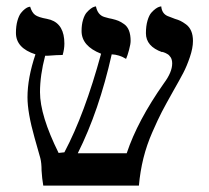

<svg xmlns="http://www.w3.org/2000/svg" viewBox="-20 -580 652 600"><path d="M583 -452.1Q583 -429.7 573.2 -401.1Q563.5 -372.6 552.7 -352.1Q542 -331.5 520 -293Q498 -253.9 485.8 -230.5Q473.6 -207 456.1 -167Q438.5 -127 428.2 -85.7Q418 -44.4 414.1 0H115.2Q111.3 -22.9 109.9 -46.9Q109.9 -70.8 106 -85.9Q102.5 -99.6 87.9 -149.9Q65.9 -228 65.9 -275.9Q65.9 -336.4 90.8 -410.2Q29.8 -429.7 29.8 -477.1Q29.8 -498.5 34.4 -514.9Q39.1 -531.2 45.4 -539.3Q51.8 -547.4 58.3 -552.2Q64.9 -557.1 69.3 -558.1L74.2 -559.1Q79.6 -541 89.6 -533.4Q99.6 -525.9 127 -521Q128.9 -520.5 132.6 -519.5Q136.2 -518.6 138.2 -518.1Q181.2 -503.4 181.2 -443.8Q181.2 -426.8 175.8 -408.2Q159.2 -408.2 128.9 -405.8H121.1Q105 -344.7 105 -292Q105 -219.2 163.1 -102.1L181.2 -104Q244.6 -223.6 295.9 -412.1Q234.9 -436 234.9 -482.9Q234.9 -502.9 239.5 -518.1Q244.1 -533.2 250.7 -540.8Q257.3 -548.3 263.9 -553.2Q270.5 -558.1 275.4 -559.1L279.8 -560.1Q285.2 -533.2 306.2 -526.9Q307.6 -526.4 320.8 -522.9Q322.3 -522.5 325.4 -522Q328.6 -521.5 330.1 -521Q342.3 -518.1 350.1 -514.9Q357.9 -511.7 367.9 -504.6Q377.9 -497.6 383.1 -484.4Q388.2 -471.2 388.2 -452.1Q388.2 -442.4 383.3 -424.1Q378.4 -405.8 374 -396Q352.5 -409.2 329.1 -410.2Q289.6 -233.9 223.1 -101.1H376Q409.7 -202.6 492.2 -319.8Q518.1 -354.5 518.1 -381.8Q518.1 -387.7 516.8 -392.6Q515.6 -397.5 513.2 -401.1Q510.7 -404.8 508.3 -407.2Q505.9 -409.7 502.2 -411.6Q498.5 -413.6 496.6 -414.6Q494.6 -415.5 491 -416.7Q487.3 -418 486.8 -418V-417Q436 -435.1 436 -476.1Q436 -498.5 440.9 -515.4Q445.8 -532.2 452.9 -540.3Q460 -548.3 467 -553.2Q474.1 -558.1 479 -559.1L483.9 -560.1Q485.8 -537.6 503.9 -529.8Q507.8 -528.3 514.2 -525.9Q520.5 -523.4 522 -522.9Q522.5 -522.5 524.2 -522Q525.9 -521.5 526.9 -521Q537.1 -518.1 544.2 -514.6Q551.3 -511.2 561.5 -503.7Q571.8 -496.1 577.4 -483.2Q583 -470.2 583 -452.1Z"/></svg>

Font: Common Serif News
Style: Regular
Weight: 450
Designer: Philipp H. Poll, Khaled Hosny
Foundry: Stefan Peev, Context Ltd.
Version: Version 1.026